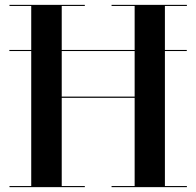

<svg xmlns="http://www.w3.org/2000/svg" viewBox="-20 -770 808 790"><path d="M19 -4.5V0H329V-4.5H234V-367.5H534V-4.5H439V0H749V-4.5H658.5V-560H748.5V-564.5H658.5V-745.5H749V-750H439V-745.5H534V-564.5H234V-745.5H329V-750H19V-745.5H108.5V-564.5H18.5V-560H108.5V-4.5ZM234 -372.5V-560H534V-372.5Z"/></svg>

Font: Bodoni* 36pt Medium
Style: Regular
Weight: 500
Version: Version 2.3